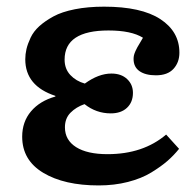

<svg xmlns="http://www.w3.org/2000/svg" viewBox="-20 -545 591 579"><path d="M277.8 14.2Q173.8 14.2 110.4 -23.9Q46.9 -62 46.9 -132.8Q46.9 -177.7 73.5 -209.2Q100.1 -240.7 147 -253.9V-255.9Q56.2 -285.6 56.2 -366.2Q56.2 -381.3 59.8 -397Q63.5 -412.6 72.3 -431.4Q81.1 -450.2 98.6 -466.1Q116.2 -481.9 141.4 -495.6Q166.5 -509.3 205.8 -517.1Q245.1 -524.9 293.9 -524.9Q406.2 -524.9 463.6 -487.3Q521 -449.7 521 -386.2Q521 -356.9 503.2 -337.4Q485.4 -317.9 450.2 -317.9Q418.9 -317.9 400.9 -330.3Q382.8 -342.8 382.8 -367.2Q382.8 -373 384 -378.4Q385.3 -383.8 388.7 -391.4Q392.1 -398.9 394.3 -402.6Q396.5 -406.2 402.8 -417Q409.2 -427.7 411.1 -431.2Q376 -453.1 307.1 -453.1Q174.8 -453.1 174.8 -365.2Q174.8 -337.4 192.1 -318.8Q209.5 -300.3 235.8 -293Q277.3 -323.2 315.9 -323.2Q345.7 -323.2 363.3 -306.6Q380.9 -290 380.9 -265.1Q380.9 -236.8 363 -220Q345.2 -203.1 314 -203.1Q270 -203.1 234.9 -231Q209.5 -222.2 192.6 -205.1Q175.8 -188 175.8 -161.1Q175.8 -122.6 209.5 -101.3Q243.2 -80.1 304.2 -80.1Q411.6 -80.1 481 -139.2L520 -96.2Q504.4 -76.7 485.1 -59.8Q465.8 -43 436.3 -24.9Q406.7 -6.8 365.7 3.7Q324.7 14.2 277.8 14.2Z"/></svg>

Font: Literata Book SemiBold
Style: Regular
Weight: 600
Designer: Latin by Veronika Burian and Jose Scaglione. Greek by Irene Vlachou. Cyrillic by Vera Evstafieva
Foundry: TypeTogether
Version: Version 2.003;PS 002.003;hotconv 1.0.88;makeotf.lib2.5.64775